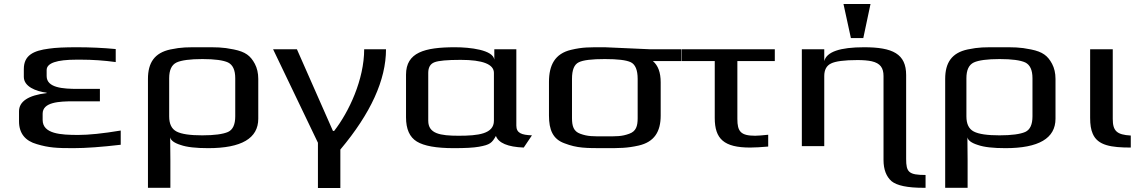

<svg xmlns="http://www.w3.org/2000/svg" viewBox="-20 -730 5690 959"><path d="M193 -131V-162C193 -220 275 -224 348 -224H479V-286H369C295 -286 213 -291 213 -350V-380C213 -415 263 -432 363 -432H383C442 -432 500 -428 558 -420V-485C495 -491 430 -494 364 -494C304 -494 257 -492 224 -487C147 -477 99 -454 99 -385V-346C99 -298 158 -274 213 -267V-265C121 -254 75 -223 75 -174V-124C75 -63 107 -26 164 -10C224 8 264 10 346 10C410 10 489 4 583 -7V-78C493 -63 423 -56 371 -56C284 -56 193 -61 193 -131Z M830 -44C833 -29 850 -16 882 -6C913 5 959 10 1020 10C1186 10 1270 -39 1270 -137V-336C1270 -365 1264 -390 1253 -411C1231 -452 1206 -471 1148 -483C1089 -495 1063 -494 989 -494C914 -494 889 -495 831 -483C752 -466 719 -417 719 -336V208H831V71C831 50 830 -23 830 -44ZM1155 -149C1155 -108 1143 -82 1119 -71C1094 -60 1051 -54 990 -54C930 -54 887 -60 862 -73C837 -86 825 -111 825 -149V-339C825 -380 837 -406 862 -418C886 -429 929 -435 991 -435C1053 -435 1095 -429 1119 -418C1143 -406 1155 -380 1155 -339Z M1649 -76H1643L1463 -484H1344L1568 -17V209H1680V17C1832 -164 1908 -331 1908 -484H1799C1799 -333 1723 -171 1649 -76Z M2559 -103V-484H2449V-432C2443 -481 2327 -494 2253 -494C2100 -494 2008 -468 2008 -357V-144C2008 -85 2026 -45 2062 -23C2098 -1 2159 10 2247 10C2302 10 2344 8 2372 3C2428 -7 2437 -16 2457 -51C2470 -16 2516 4 2596 7L2637 -54C2585 -56 2559 -65 2559 -103ZM2271 -52C2179 -52 2119 -62 2119 -127V-366C2119 -393 2129 -411 2150 -419C2170 -427 2214 -431 2281 -431C2391 -431 2447 -409 2447 -366V-127C2447 -61 2368 -52 2271 -52Z M3001 -494C2922 -494 2891 -495 2832 -481C2752 -462 2722 -405 2722 -321V-153C2722 -82 2741 -35 2800 -14C2863 10 2905 10 3001 10C3077 10 3112 10 3170 -3C3248 -21 3280 -72 3280 -153V-319C3280 -368 3267 -403 3241 -425H3383V-484H3225C3204 -484 3023 -494 3001 -494ZM3165 -140C3165 -100 3157 -74 3123 -62C3085 -48 3060 -49 3001 -49C2941 -49 2916 -48 2878 -62C2845 -74 2837 -100 2837 -140V-336C2837 -381 2848 -408 2871 -419C2893 -430 2937 -435 3001 -435C3065 -435 3108 -430 3131 -419C3153 -408 3165 -381 3165 -336Z M3663 -136V-425H3850V-484H3385V-425H3550V-141C3550 -36 3596 7 3727 7C3752 7 3782 5 3817 2V-57C3788 -54 3766 -52 3752 -52C3679 -52 3663 -74 3663 -136Z M4506 64V-355C4506 -461 4439 -494 4296 -494C4175 -494 4109 -471 4097 -425V-484H3985V0H4097V-350C4097 -381 4108 -402 4131 -413C4153 -424 4197 -430 4263 -430C4292 -430 4315 -428 4334 -424C4377 -414 4393 -391 4393 -350V69C4393 117 4407 152 4433 175C4460 197 4513 208 4592 208H4603V144C4519 144 4506 130 4506 64ZM4292 -540 4328 -710H4193L4230 -540Z M4812 -44C4815 -29 4832 -16 4864 -6C4895 5 4941 10 5002 10C5168 10 5252 -39 5252 -137V-336C5252 -365 5246 -390 5235 -411C5213 -452 5188 -471 5130 -483C5071 -495 5045 -494 4971 -494C4896 -494 4871 -495 4813 -483C4734 -466 4701 -417 4701 -336V208H4813V71C4813 50 4812 -23 4812 -44ZM5137 -149C5137 -108 5125 -82 5101 -71C5076 -60 5033 -54 4972 -54C4912 -54 4869 -60 4844 -73C4819 -86 4807 -111 4807 -149V-339C4807 -380 4819 -406 4844 -418C4868 -429 4911 -435 4973 -435C5035 -435 5077 -429 5101 -418C5125 -406 5137 -380 5137 -339Z M5538 -136V-484H5425V-141C5425 -108 5429 -82 5438 -62C5463 -3 5531 7 5628 7V-53C5558 -57 5538 -76 5538 -136Z"/></svg>

Font: Gamestation Extended
Style: Regular
Weight: 400
Width: 7
Designer: Jonas Hecksher
Foundry: Jonas Hecksher, Playtypeª, e-types AS
Version: Version 1.003